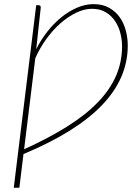

<svg xmlns="http://www.w3.org/2000/svg" viewBox="-20 -729 672 928"><path d="M96.5 -7.5Q216.5 -62 305.5 -118Q394.5 -174 453.2 -235Q512 -296 541 -363Q570 -430 570 -506Q570 -535 562.2 -567Q554.5 -599 537.2 -625.5Q520 -652 492.2 -669.2Q464.5 -686.5 424.5 -686.5Q387 -686.5 347.5 -667.2Q308 -648 271.2 -615.5Q234.5 -583 203 -539.2Q171.5 -495.5 150.5 -447ZM155 -491Q177.5 -536.5 208.8 -576.2Q240 -616 276.5 -645.5Q313 -675 352.8 -692Q392.5 -709 432 -709Q476 -709 507.2 -691.5Q538.5 -674 558.5 -645.8Q578.5 -617.5 588 -581.5Q597.5 -545.5 597.5 -509Q597.5 -350 472.2 -220Q347 -90 93.5 15.5L73.5 178.5H46.5L155 -704H165.5Q171 -704 174.2 -700.8Q177.5 -697.5 177 -692.5Z"/></svg>

Font: Lato ExtraLight
Style: Italic
Weight: 275
Italic angle: -7°
Designer: Lukasz Dziedzic with Adam Twardoch and Botio Nikoltchev
Foundry: tyPoland Lukasz Dziedzic
Version: Version 2.015; 2015-08-06; http://www.latofonts.com/